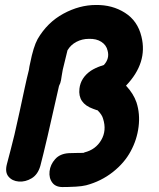

<svg xmlns="http://www.w3.org/2000/svg" viewBox="-20 -725 637 771"><path d="M238 26H249Q260 26 285 24.5Q310 23 326 19Q386 3 433 -34Q480 -71 505 -118Q530 -164 536.5 -216Q543 -268 528 -314Q516 -349 486 -381Q574 -473 548 -578Q533 -641 482 -673.5Q431 -706 365 -705Q299 -705 234.5 -670Q170 -635 131 -568Q114 -537 101 -471Q98 -459 96 -444Q88 -413 78.5 -368.5Q69 -324 58.5 -275.5Q48 -227 38 -184Q23 -123 8 -67Q-1 -34 14 -16Q29 2 55.5 4Q82 6 107 -9Q132 -24 142 -59Q163 -138 217 -380Q223 -391 225 -403Q226 -407 228 -422Q230 -436 232 -445Q242 -488 251 -523Q264 -545 287 -557Q310 -569 337 -569Q367 -570 387 -557Q407 -544 412 -522Q421 -490 397 -464L385 -460Q362 -452 345 -441Q304 -413 299 -369Q292 -310 354 -288Q370 -282 372 -282Q390 -264 394 -248Q409 -201 386.5 -162.5Q364 -124 319 -113Q318 -110 298 -111Q278 -111 257 -110Q221 -108 201.5 -86Q182 -64 179 -37Q176 -10 190.5 9Q205 28 238 26Z"/></svg>

Font: Balsamiq Sans
Style: Bold Italic
Weight: 700
Italic angle: -12°
Designer: Michael Angeles
Foundry: Balsamiq SRL
Version: Version 1.020; ttfautohint (v1.8.4.7-5d5b);gftools[0.9.26]